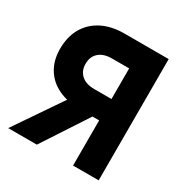

<svg xmlns="http://www.w3.org/2000/svg" viewBox="-180 -949 1061 1097"><g transform="rotate(30 350.0 -400.0)"><path d="M451 0V-298H328Q244 -298 182 -327Q120 -356 86.5 -411Q53 -466 53 -540Q53 -621 86.5 -679Q120 -737 182 -768.5Q244 -800 328 -800H620V0ZM23 0 246 -327H426L212 0ZM337 -439H451V-641H337Q283 -641 252.5 -614Q222 -587 222 -540Q222 -493 252.5 -466Q283 -439 337 -439Z"/></g></svg>

Font: Martian Mono
Style: Bold
Weight: 700
Designer: Roman Shamin
Foundry: Evil Martians
Version: Version 1.000